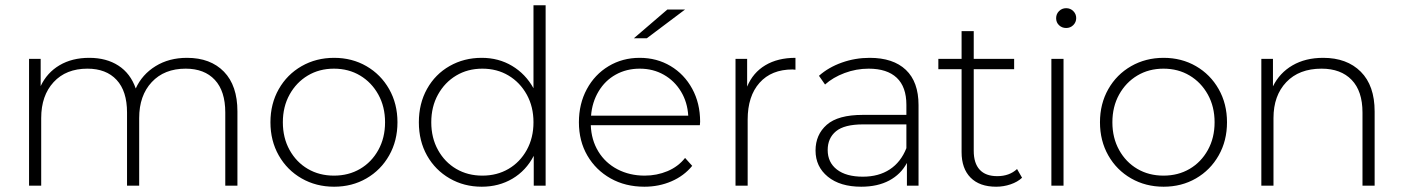

<svg xmlns="http://www.w3.org/2000/svg" viewBox="-20 -703 5309 727"><path d="M879 -281V0H833V-277Q833 -358 793.5 -400.5Q754 -443 683 -443Q602 -443 554.5 -392Q507 -341 507 -256V0H461V-277Q461 -358 421.5 -400.5Q382 -443 311 -443Q230 -443 183 -392Q136 -341 136 -256V0H90V-480H134V-377Q158 -428 205.5 -456Q253 -484 318 -484Q383 -484 428.5 -454.5Q474 -425 494 -368Q518 -421 569 -452.5Q620 -484 688 -484Q777 -484 828 -431.5Q879 -379 879 -281Z M1245 4Q1177 4 1122 -27.5Q1067 -59 1035.5 -114.5Q1004 -170 1004 -240Q1004 -310 1035.5 -365.5Q1067 -421 1122 -452.5Q1177 -484 1245 -484Q1313 -484 1367.5 -452.5Q1422 -421 1453.5 -365.5Q1485 -310 1485 -240Q1485 -170 1453.5 -114.5Q1422 -59 1367.5 -27.5Q1313 4 1245 4ZM1244.5 -38Q1300 -38 1343.5 -63.5Q1387 -89 1412.5 -135Q1438 -181 1438 -240Q1438 -299 1412.5 -345Q1387 -391 1343.5 -417Q1300 -443 1244.5 -443Q1189 -443 1145.5 -417Q1102 -391 1076.5 -345Q1051 -299 1051 -240Q1051 -181 1076.5 -135Q1102 -89 1145.5 -63.5Q1189 -38 1244.5 -38Z M2046 -683V0H2001V-113Q1972 -57 1920.5 -26.5Q1869 4 1804 4Q1737 4 1682.5 -27.5Q1628 -59 1597 -114Q1566 -169 1566 -240Q1566 -311 1597 -366.5Q1628 -422 1682.5 -453Q1737 -484 1804 -484Q1868 -484 1919 -453.5Q1970 -423 2000 -369V-683ZM1806.5 -38Q1862 -38 1905.5 -63.5Q1949 -89 1974.5 -135Q2000 -181 2000 -240Q2000 -299 1974.5 -345Q1949 -391 1905.5 -417Q1862 -443 1806.5 -443Q1751 -443 1707.5 -417Q1664 -391 1638.5 -345Q1613 -299 1613 -240Q1613 -181 1638.5 -135Q1664 -89 1707.5 -63.5Q1751 -38 1806.5 -38Z M2630 -229H2217Q2219 -173 2245.5 -129.5Q2272 -86 2318 -62Q2364 -38 2421 -38Q2467 -38 2507.5 -55Q2548 -72 2574 -105L2601 -75Q2570 -37 2522.5 -16.5Q2475 4 2420 4Q2348 4 2292 -27.5Q2236 -59 2204 -114Q2172 -169 2172 -240Q2172 -310 2202 -365.5Q2232 -421 2284.5 -452.5Q2337 -484 2402 -484Q2467 -484 2519 -453Q2571 -422 2601 -367Q2631 -312 2631 -242ZM2218 -265H2586Q2583 -316 2558.5 -356.5Q2534 -397 2493.5 -420Q2453 -443 2402.5 -443Q2352 -443 2311.5 -420.5Q2271 -398 2246.5 -357Q2222 -316 2218 -265ZM2507 -667H2574L2429 -558H2380Z M2992 -484V-439L2981 -440Q2901 -440 2856 -389.5Q2811 -339 2811 -250V0H2765V-480H2809V-375Q2831 -428 2878 -456Q2925 -484 2992 -484Z M3458 -305V0H3414V-86Q3391 -43 3347 -19.5Q3303 4 3241 4Q3161 4 3114.5 -34Q3068 -72 3068 -133Q3068 -193 3110.5 -230.5Q3153 -268 3247 -268H3412V-306Q3412 -374 3375.5 -408.5Q3339 -443 3269 -443Q3222 -443 3178 -426.5Q3134 -410 3104 -383L3081 -416Q3117 -448 3167.5 -466Q3218 -484 3273 -484Q3362 -484 3410 -438.5Q3458 -393 3458 -305ZM3412 -142V-232H3248Q3177 -232 3145.5 -206Q3114 -180 3114 -135Q3114 -88 3149 -61Q3184 -34 3247 -34Q3307 -34 3349 -61.5Q3391 -89 3412 -142Z M3850 -30Q3833 -14 3806.5 -5Q3780 4 3752 4Q3689 4 3655 -30.5Q3621 -65 3621 -127V-441H3533V-480H3621V-585H3667V-480H3820V-441H3667V-132Q3667 -85 3689.5 -60.5Q3712 -36 3756 -36Q3802 -36 3831 -63Z M3961 -480H4007V0H3961ZM4017 -597Q4001 -597 3990 -607.5Q3979 -618 3979 -634Q3979 -650 3990 -661Q4001 -672 4017 -672Q4033 -672 4044 -661Q4055 -650 4055 -634.5Q4055 -619 4044 -608Q4033 -597 4017 -597Z M4386 4Q4318 4 4263 -27.5Q4208 -59 4176.5 -114.5Q4145 -170 4145 -240Q4145 -310 4176.5 -365.5Q4208 -421 4263 -452.5Q4318 -484 4386 -484Q4454 -484 4508.5 -452.5Q4563 -421 4594.5 -365.5Q4626 -310 4626 -240Q4626 -170 4594.5 -114.5Q4563 -59 4508.5 -27.5Q4454 4 4386 4ZM4385.5 -38Q4441 -38 4484.5 -63.5Q4528 -89 4553.5 -135Q4579 -181 4579 -240Q4579 -299 4553.5 -345Q4528 -391 4484.5 -417Q4441 -443 4385.5 -443Q4330 -443 4286.5 -417Q4243 -391 4217.5 -345Q4192 -299 4192 -240Q4192 -181 4217.5 -135Q4243 -89 4286.5 -63.5Q4330 -38 4385.5 -38Z M5185 -281V0H5139V-277Q5139 -358 5098 -400.5Q5057 -443 4984 -443Q4899 -443 4850.5 -392Q4802 -341 4802 -256V0H4756V-480H4800V-376Q4825 -427 4874 -455.5Q4923 -484 4990 -484Q5080 -484 5132.5 -431.5Q5185 -379 5185 -281Z"/></svg>

Font: Montserrat Ace
Style: Light
Weight: 300
Designer: Julieta Ulanovsky
Foundry: Julieta Ulanovsky
Version: Version 1